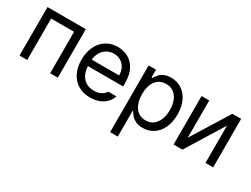

<svg xmlns="http://www.w3.org/2000/svg" viewBox="-60 -1078 2373 1818"><g transform="rotate(30 1126.0 -169.0)"><path d="M67.4 -530.3H486.3V0H402.3V-453.1H151.4V0H67.4Z M594.7 -260.7Q594.7 -341.8 624.8 -404.5Q654.8 -467.3 709.2 -502.2Q763.7 -537.1 835 -537.1Q895 -537.1 946.8 -510.5Q998.5 -483.9 1031 -424.6Q1063.5 -365.2 1063.5 -272.5V-237.3H678.7Q680.7 -182.1 701.7 -143.1Q722.7 -104 759 -83.7Q795.4 -63.5 842.8 -63.5Q887.7 -63.5 918.7 -80.3Q949.7 -97.2 965.8 -124H1055.7Q1043 -84 1013.4 -53.5Q983.9 -22.9 940.2 -6.1Q896.5 10.7 842.8 10.7Q767.1 10.7 710.9 -22.9Q654.8 -56.6 624.8 -118.2Q594.7 -179.7 594.7 -260.7ZM978.5 -308.6Q978.5 -353 960.7 -387.9Q942.9 -422.9 910.2 -442.9Q877.4 -462.9 835 -462.9Q790.5 -462.9 756.1 -441.9Q721.7 -420.9 701.9 -385.5Q682.1 -350.1 679.2 -308.6Z M1172.9 -530.3H1253.9V-446.3H1263.7Q1279.3 -471.7 1293.9 -489Q1308.6 -506.3 1339.4 -521.7Q1370.1 -537.1 1417 -537.1Q1483.4 -537.1 1534.4 -503.7Q1585.4 -470.2 1614 -408.2Q1642.6 -346.2 1642.6 -263.7Q1642.6 -181.2 1614 -118.9Q1585.4 -56.6 1534.4 -22.9Q1483.4 10.7 1418 10.7Q1371.6 10.7 1340.6 -4.6Q1309.6 -20 1293.9 -38.3Q1278.3 -56.6 1263.7 -81.1H1256.8V199.2H1172.9ZM1406.2 -64.5Q1455.1 -64.5 1489.5 -90.6Q1523.9 -116.7 1541.3 -162.4Q1558.6 -208 1558.6 -265.6Q1558.6 -321.8 1541.3 -366.2Q1523.9 -410.6 1489.7 -436.3Q1455.6 -461.9 1406.2 -461.9Q1357.4 -461.9 1323.5 -437.5Q1289.6 -413.1 1272.2 -368.9Q1254.9 -324.7 1254.9 -265.6Q1254.9 -205.6 1272.5 -160.2Q1290 -114.7 1324.2 -89.6Q1358.4 -64.5 1406.2 -64.5Z M2088.9 -530.3H2184.6V0H2100.6V-407.2L1848.6 0H1752V-530.3H1835.9V-123Z"/></g></svg>

Font: Pretendard
Style: Regular
Weight: 400
Designer: Base glyphs from Inter by Rasmus Andersson; Hangeul glyphs from Noto Sans CJK(Source Han Sans) by Jang Soo-young and Kan
Foundry: Kil Hyung-jin
Version: Version 1.309